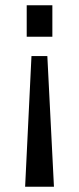

<svg xmlns="http://www.w3.org/2000/svg" viewBox="-20 -546 298 726"><path d="M75 160 99 -334H159L184 160ZM81 -407V-526H178V-407Z"/></svg>

Font: Archivo Condensed Medium
Style: Regular
Weight: 500
Width: 3
Designer: Hector Gatti
Foundry: Omnibus-Type
Version: Version 2.001